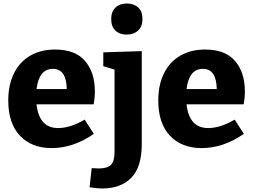

<svg xmlns="http://www.w3.org/2000/svg" viewBox="-20 -830 1446 1093"><path d="M462 -149 514 -68Q398 13 274 13Q160 13 93.5 -57.5Q27 -128 27 -258Q27 -347 59.5 -412.5Q92 -478 152 -513Q212 -548 294 -548Q408 -548 464 -483Q520 -418 520 -310Q520 -272 513 -236H188Q203 -101 311 -101Q380 -101 462 -149ZM188 -323H360Q358 -438 281 -438Q202 -438 188 -323Z M613 -721Q613 -764 637.5 -787Q662 -810 702 -810Q742 -810 766.5 -787.5Q791 -765 791 -722Q791 -679 766 -656Q741 -633 701 -633Q661 -633 637 -656Q613 -679 613 -721ZM568 -532 787 -539V-10Q787 122 727 182.5Q667 243 561 243Q535 243 490 236L502 127Q532 129 542 129Q591 129 611.5 108.5Q632 88 632 37V-434L568 -453Z M1316 -149 1368 -68Q1252 13 1128 13Q1014 13 947.5 -57.5Q881 -128 881 -258Q881 -347 913.5 -412.5Q946 -478 1006 -513Q1066 -548 1148 -548Q1262 -548 1318 -483Q1374 -418 1374 -310Q1374 -272 1367 -236H1042Q1057 -101 1165 -101Q1234 -101 1316 -149ZM1042 -323H1214Q1212 -438 1135 -438Q1056 -438 1042 -323Z"/></svg>

Font: Bitter Pro OGT
Style: Bold
Weight: 700
Designer: Sol Matas, and Bitter project Authors
Foundry: Sol Matas
Version: Version 2.110